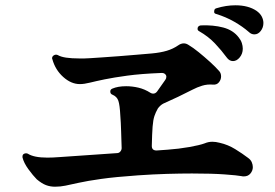

<svg xmlns="http://www.w3.org/2000/svg" viewBox="-20 -809 1040 726"><path d="M188 -103Q170 -103 154 -109Q138 -115 119 -131Q105 -145 87.5 -169Q70 -193 65 -214V-217Q65 -224 70 -227Q77 -231 85 -228Q108 -213 159 -213Q169 -213 180.5 -213.5Q192 -214 205 -215Q249 -218 306.5 -222Q364 -226 422 -230Q430 -230 435 -236Q440 -242 440 -249Q439 -278 438 -312.5Q437 -347 435 -371Q433 -412 427.5 -428Q422 -444 405 -451Q397 -454 397 -463Q397 -471 405 -474Q426 -483 457 -483Q480 -483 503.5 -477.5Q527 -472 549 -458Q554 -455 559 -455Q568 -455 574 -463L605 -507Q609 -512 609 -519Q609 -525 603.5 -529.5Q598 -534 588 -533Q513 -530 461.5 -523Q410 -516 376 -509Q342 -502 320 -496.5Q298 -491 282 -491Q249 -491 219 -518Q189 -545 178 -585Q177 -586 177 -589Q177 -596 184 -600Q191 -604 198 -601Q210 -594 230.5 -591Q251 -588 279 -588Q289 -588 299.5 -588Q310 -588 321 -589Q338 -590 366.5 -592Q395 -594 429 -596.5Q463 -599 496.5 -602Q530 -605 555 -607Q587 -610 610.5 -617Q634 -624 653 -637Q664 -645 675 -645Q684 -645 693 -639Q710 -629 731.5 -611.5Q753 -594 774 -575Q795 -556 809 -540Q816 -532 816 -520Q816 -508 808 -498Q800 -488 786 -489Q764 -491 744.5 -485Q725 -479 708 -470Q683 -457 653.5 -443Q624 -429 597 -417Q586 -411 577 -399L576 -397Q569 -385 564 -370.5Q559 -356 557 -330Q555 -304 554 -257Q554 -240 572 -240L614 -243Q656 -246 695.5 -253Q735 -260 754 -267Q768 -273 783 -273Q796 -273 811 -269Q842 -262 869.5 -245Q897 -228 918 -212Q928 -205 932 -195.5Q936 -186 936 -177Q936 -164 927 -153Q918 -142 902 -142Q896 -142 893 -143Q878 -146 830 -149.5Q782 -153 706 -153Q663 -153 611.5 -151.5Q560 -150 502 -146Q416 -140 363 -132.5Q310 -125 278.5 -118Q247 -111 227.5 -107Q208 -103 188 -103ZM837 -592Q818 -618 793 -644.5Q768 -671 733 -691Q727 -694 727 -700Q727 -711 739 -713Q786 -715 824 -705Q862 -695 883 -667Q891 -657 894.5 -646Q898 -635 898 -625Q898 -606 886.5 -592Q875 -578 861 -578Q847 -578 837 -592ZM921 -688Q897 -709 865.5 -727Q834 -745 798 -756Q788 -758 790 -767Q790 -776 799 -778Q835 -789 870 -789Q919 -789 950 -768Q964 -758 970 -746Q976 -734 976 -722Q976 -705 966 -692Q956 -679 942 -679Q930 -679 921 -688Z"/></svg>

Font: Zen Antique Soft
Style: Regular
Weight: 400
Designer: Yoshimichi Ohira
Foundry: Positype
Version: Version 1.001